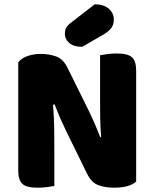

<svg xmlns="http://www.w3.org/2000/svg" viewBox="-20 -866 719 894"><path d="M614 -21Q600 -7 573.5 0.5Q547 8 510 8Q473 8 440 -3Q407 -14 386 -56L287 -258Q272 -289 260 -316.5Q248 -344 234 -380L227 -378Q232 -315 232.5 -261.5Q233 -208 233 -159V0Q222 2 200 5Q178 8 155 8Q104 8 84.5 -9.5Q65 -27 65 -72V-575Q79 -595 108 -605Q137 -615 170 -615Q207 -615 240.5 -603.5Q274 -592 294 -551L394 -349Q409 -318 421 -290.5Q433 -263 447 -227L451 -228Q447 -276 446.5 -318.5Q446 -361 446 -400V-609Q457 -611 479 -614Q501 -617 524 -617Q575 -617 594.5 -599.5Q614 -582 614 -537ZM421 -846Q463 -846 486.5 -825.5Q510 -805 510 -775Q510 -755 500.5 -739Q491 -723 463 -706L363 -648Q323 -648 302.5 -666Q282 -684 282 -708Q282 -720 285.5 -731Q289 -742 305 -756Z"/></svg>

Font: Baloo Da 2 ExtraBold
Style: Regular
Weight: 800
Designer: Noopur Datye, Sulekha Rajkumar and Ek Type
Foundry: Ek Type
Version: Version 1.640;hotconv 1.0.111;makeotfexe 2.5.65597; ttfautoh